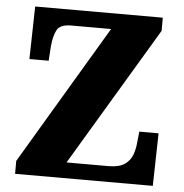

<svg xmlns="http://www.w3.org/2000/svg" viewBox="-51 -764 780 814"><g transform="rotate(5 338.5 -357.0)"><path d="M43 0V-55L395 -647H225Q178 -647 164.5 -621.5Q151 -596 147 -551L143 -490H61L66 -714H609V-658L256 -67H434Q480 -67 503.5 -83.5Q527 -100 536 -125.5Q545 -151 547 -177L552 -224H634L629 0Z"/></g></svg>

Font: Noto Serif Hebrew SemiCondensed Black
Style: Regular
Weight: 900
Width: 4
Designer: Monotype Design Team
Foundry: Monotype Imaging Inc.
Version: Version 2.004; ttfautohint (v1.8.4.7-5d5b)